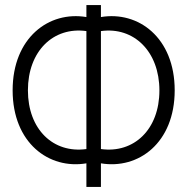

<svg xmlns="http://www.w3.org/2000/svg" viewBox="-20 -740 742 760"><path d="M322 -93.5V0H379.5V-93.5C527.5 -68.5 671.5 -174 671.5 -382.5C671.5 -591 527.5 -697.5 379.5 -672.5V-720H322V-672.5C174 -697.5 30 -591 30 -382.5C30 -174 174 -68.5 322 -93.5ZM90.5 -382.5C90.5 -537.5 191 -635 322 -617V-150C191 -132 90.5 -227.5 90.5 -382.5ZM379.5 -150V-617C510 -635 611 -536 611 -382C611 -227.5 510 -132 379.5 -150Z"/></svg>

Font: Eudonet Light
Style: Regular
Weight: 300
Designer: Mikhail Sharanda
Foundry: Mikhail Sharanda
Version: Version 4.503;Glyphs 3.1.2 (3151)